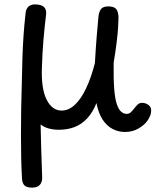

<svg xmlns="http://www.w3.org/2000/svg" viewBox="-20 -574 727 870"><path d="M118 276Q96 274 88.5 263.5Q81 253 80 239Q77 191 76 140Q75 89 75 33.5Q75 -22 76 -81.5Q77 -141 79 -204Q80 -258 81.5 -308.5Q83 -359 86.5 -410.5Q90 -462 96 -515Q98 -535 110 -545Q122 -555 141 -554Q170 -553 180.5 -541Q191 -529 189 -510Q182 -453 177 -394.5Q172 -336 170 -270Q166 -173 191 -123Q216 -73 259 -73Q291 -73 319 -99Q347 -125 370 -173.5Q393 -222 410 -288Q414 -358 418 -407Q422 -456 426 -498Q428 -519 437 -532Q446 -545 471 -545Q497 -545 507 -532.5Q517 -520 517 -492Q517 -477 515 -447.5Q513 -418 508 -377.5Q503 -337 495 -290Q494 -217 497.5 -171.5Q501 -126 509.5 -101.5Q518 -77 529.5 -67.5Q541 -58 554 -58Q565 -58 573 -65.5Q581 -73 588.5 -83Q596 -93 604 -100.5Q612 -108 624 -108Q639 -108 652 -99Q665 -90 665 -73Q665 -60 660 -48.5Q655 -37 648 -27Q635 -8 608 8Q581 24 546 24Q517 24 490.5 10.5Q464 -3 445 -32Q426 -61 417 -107Q400 -64 374.5 -37Q349 -10 317 2Q285 14 246 14Q223 14 202 8.5Q181 3 164 -10Q165 50 167 108Q169 166 171 228Q172 244 166 255.5Q160 267 148.5 272Q137 277 118 276Z"/></svg>

Font: Playpen Sans
Style: Regular
Weight: 400
Designer: Laura Meseguer, Veronika Burian, José Scaglione, Kostas Bartsokas, Vera Evstafieva, Tom Grace, Yorlmar Campos
Foundry: TypeTogether
Version: Version 2.000